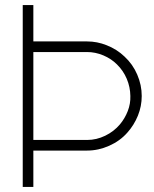

<svg xmlns="http://www.w3.org/2000/svg" viewBox="-20 -740 611 760"><path d="M70 0V-720H112V-576H325Q364.5 -576 402 -561Q421.5 -553.5 439.8 -542Q458 -530.5 473 -516Q505.5 -486 523.2 -444.8Q541 -403.5 541 -360Q541 -319.5 525.8 -282Q510.5 -244.5 484 -215Q455 -182 412.2 -163Q369.5 -144 325 -144H112V0ZM112 -186H325Q362 -186 396.5 -202.8Q431 -219.5 455 -248Q474.5 -271.5 485.8 -300.5Q497 -329.5 496 -360Q495.5 -395.5 481.8 -428Q468 -460.5 443 -485Q420.5 -507.5 389 -520.8Q357.5 -534 325 -534H112Z"/></svg>

Font: Manrope ExtraLight
Style: Regular
Weight: 200
Designer: Mikhail Sharanda
Foundry: Mikhail Sharanda
Version: Version 4.505